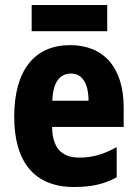

<svg xmlns="http://www.w3.org/2000/svg" viewBox="-20 -740 550 770"><path d="M410 -720H107V-615H410ZM261 -559C119 -559 37 -459 37 -272C37 -89 119 10 277 10C347 10 399 -2 448 -29V-150C395 -121 352 -108 298 -108C225 -108 190 -149 189 -231H476V-309C476 -468 397 -559 261 -559ZM265 -445C310 -445 335 -405 335 -336H190C192 -413 222 -445 265 -445Z"/></svg>

Font: Noto Sans Khmer UI Condensed ExtraBold
Style: Regular
Weight: 800
Width: 3
Designer: Danh Hong and the Monotype Design Team
Foundry: Monotype Imaging Inc.
Version: Version 2.002